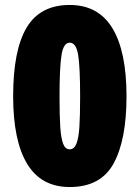

<svg xmlns="http://www.w3.org/2000/svg" viewBox="-20 -744 563 774"><path d="M261 10Q146 10 89.5 -83.5Q33 -177 33 -356Q33 -542 87.5 -633Q142 -724 261 -724Q376 -724 433 -630.5Q490 -537 490 -356Q490 -180 438 -85Q386 10 261 10ZM261 -142Q279 -142 288 -164.5Q297 -187 300 -231.5Q303 -276 303 -356Q303 -474 295 -523Q287 -572 261 -572Q236 -572 228 -522Q220 -472 220 -356Q220 -276 223 -231.5Q226 -187 234.5 -164.5Q243 -142 261 -142Z"/></svg>

Font: Noto Sans Display Black Narrow
Style: Regular
Weight: 900
Width: 4
Designer: Monotype Design team
Foundry: Monotype Imaging Inc.
Version: Version 1.000